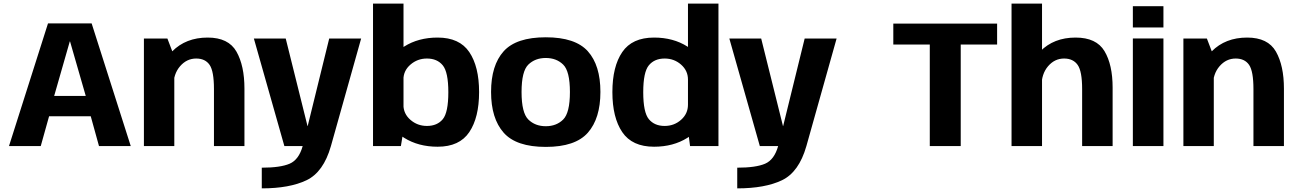

<svg xmlns="http://www.w3.org/2000/svg" viewBox="-20 -805 7150 1058"><path d="M29.5 0H204.5L250.5 -164.5H480L525.5 0H700.5L485 -676H244.5ZM278.5 -276.5 364.5 -576.5H366L452.5 -276.5Z M773 0H940.5V-493L902.5 -592.5H773ZM1159 0H1327V-316.5Q1327 -443 1283 -520.5Q1239 -598 1124.5 -598Q1004 -598 928.8 -521.8Q853.5 -445.5 853.5 -367L935.5 -329.5Q935.5 -397.5 972.2 -440Q1009 -482.5 1061 -482.5Q1111 -482.5 1135 -447.5Q1159 -412.5 1159 -314Z M1547 0H1803.5L1970 -592.5H1794L1675.5 -110.5H1674.5L1554.5 -592.5H1379ZM1422.5 233Q1575.5 233 1669 188.2Q1762.5 143.5 1803.5 0L1648 -0.5Q1627 75 1576.2 97Q1525.5 119 1422.5 119Z M2035.5 0H2189L2203.5 -87.5V-785H2035.5ZM2391.5 3.5Q2512 3.5 2566 -77Q2620 -157.5 2620 -297.5Q2620 -438 2566 -518Q2512 -598 2391.5 -598Q2285.5 -598 2207.2 -548.5Q2129 -499 2129 -439L2203 -366.5Q2203 -415.5 2241.8 -449Q2280.5 -482.5 2332.5 -482.5Q2389 -482.5 2419.8 -445Q2450.5 -407.5 2450.5 -297Q2450.5 -185 2419.8 -148Q2389 -111 2332.5 -111Q2280.5 -111 2241.8 -144.5Q2203 -178 2203 -228L2129 -154Q2129 -94.5 2207.2 -45.5Q2285.5 3.5 2391.5 3.5Z M2987.5 4.5Q3150.5 4.5 3219.5 -74Q3288.5 -152.5 3288.5 -298.5Q3288.5 -445 3219.5 -522.2Q3150.5 -599.5 2987.5 -599.5Q2824.5 -599.5 2755.2 -522.2Q2686 -445 2686 -298.5Q2686 -152.5 2755.2 -74Q2824.5 4.5 2987.5 4.5ZM2987.5 -109.5Q2929 -109.5 2891.5 -146.2Q2854 -183 2854 -298Q2854 -413 2891.5 -449.2Q2929 -485.5 2987.5 -485.5Q3046 -485.5 3083.2 -449.2Q3120.5 -413 3120.5 -298Q3120.5 -183 3083.2 -146.2Q3046 -109.5 2987.5 -109.5Z M3782.5 0H3939V-785H3771V-88.5ZM3584 3.5Q3690 3.5 3767.8 -45.5Q3845.5 -94.5 3845.5 -154L3771 -228Q3771 -178.5 3733 -144.8Q3695 -111 3642.5 -111Q3586.5 -111 3555.5 -148.2Q3524.5 -185.5 3524.5 -297Q3524.5 -408 3555.5 -445.2Q3586.5 -482.5 3642.5 -482.5Q3695 -482.5 3733 -449Q3771 -415.5 3771 -366.5L3845.5 -439Q3845.5 -499 3767.8 -548.5Q3690 -598 3584 -598Q3463.5 -598 3409 -518.2Q3354.5 -438.5 3354.5 -297.5Q3354.5 -157 3409 -76.8Q3463.5 3.5 3584 3.5Z M4167 0H4423.5L4590 -592.5H4414L4295.5 -110.5H4294.5L4174.5 -592.5H3999ZM4042.5 233Q4195.5 233 4289 188.2Q4382.5 143.5 4423.5 0L4268 -0.5Q4247 75 4196.2 97Q4145.5 119 4042.5 119Z M5103.5 0H5274V-559.5H5474.5V-675H4902.5V-559.5H5103.5Z M5554 0H5722V-785H5554ZM5943 0H6111V-322Q6111 -448.5 6066.2 -523.2Q6021.5 -598 5907 -598Q5786.5 -598 5712 -521.8Q5637.5 -445.5 5637.5 -367L5719 -329.5Q5719 -397.5 5755.2 -440Q5791.5 -482.5 5843.5 -482.5Q5893.5 -482.5 5918.2 -447.5Q5943 -412.5 5943 -314Z M6222.5 0H6391V-593H6222.5ZM6222.5 -771V-653.5H6391V-771Z M6501 0H6668.5V-493L6630.5 -592.5H6501ZM6887 0H7055V-316.5Q7055 -443 7011 -520.5Q6967 -598 6852.5 -598Q6732 -598 6656.8 -521.8Q6581.5 -445.5 6581.5 -367L6663.5 -329.5Q6663.5 -397.5 6700.2 -440Q6737 -482.5 6789 -482.5Q6839 -482.5 6863 -447.5Q6887 -412.5 6887 -314Z"/></svg>

Font: Anybody Thin
Style: Bold
Weight: 700
Version: Version 1.113;gftools[0.9.25]